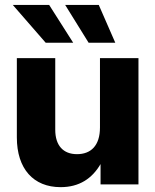

<svg xmlns="http://www.w3.org/2000/svg" viewBox="-20 -753 634 784"><path d="M227.5 11.2C303.7 11.2 356 -23.9 390.6 -83V0H545.4V-515.6H388.2V-232.4C388.2 -157.7 350.6 -123.5 294.4 -123.5C238.3 -123.5 205.6 -158.7 205.6 -223.1V-515.6H48.8V-191.9C48.8 -63.5 116.7 11.2 227.5 11.2ZM341.8 -578.6H450.7L383.3 -732.9H246.1ZM166.5 -578.6H278.8L180.7 -732.9H32.2Z"/></svg>

Font: Raveo Display
Style: Bold
Weight: 700
Designer: Jakub Foglar, Rasmus Andersson (Inter)
Foundry: Jakubfoglar.com
Version: Version 1.100;Glyphs 3.2.3 (3260)